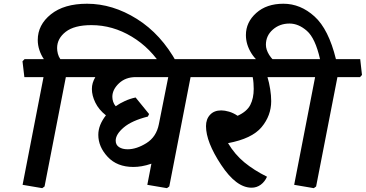

<svg xmlns="http://www.w3.org/2000/svg" viewBox="-20 -960 1920 1008"><path d="M178.2 -750Q178.2 -829.6 247.3 -885Q316.4 -940.4 437 -940.4Q571.3 -940.4 698.7 -860.6Q826.2 -780.8 908.7 -629.9L835.9 -601.6Q772.5 -707 671.9 -767.6Q571.3 -828.1 460 -828.1Q370.1 -828.1 325 -793Q279.8 -757.8 279.8 -707.5Q279.8 -693.8 283.7 -678.2Q287.6 -662.6 296.9 -649.4H445.3L454.6 -566.4L444.3 -555.2H325.7L213.9 19L201.7 27.8L98.6 10.3L208.5 -555.2H107.9L98.1 -638.2L108.9 -649.4H210.4Q195.3 -671.4 186.8 -697.3Q178.2 -723.1 178.2 -750Z M1090.3 -649.4 1099.6 -566.4 1089.4 -555.2H980.5L868.7 19L856.4 27.8L753.4 10.3L774.9 -100.6Q747.6 -91.3 724.4 -87.4Q701.2 -83.5 680.2 -83.5Q594.7 -83.5 545.4 -136.5Q496.1 -189.5 496.1 -252Q496.1 -278.3 506.3 -304Q516.6 -329.6 536.1 -354.5Q498.5 -384.3 480.5 -421.4Q462.4 -458.5 462.4 -492.7Q462.4 -509.3 466.8 -524.2Q471.2 -539.1 480.5 -555.2H426.8L417 -638.2L427.7 -649.4ZM863.3 -555.2H692.4Q639.2 -555.2 604.5 -522.5Q569.8 -489.7 569.8 -451.7Q569.8 -439 574 -426Q578.1 -413.1 587.4 -402.3Q609.9 -418 636.2 -429.9Q662.6 -441.9 691.9 -448.2L762.7 -361.3L756.3 -348.1Q671.9 -326.7 629.6 -290.8Q587.4 -254.9 587.4 -221.7Q587.4 -199.2 605 -187.7Q622.6 -176.3 649.9 -176.3Q696.8 -176.3 748.8 -208.7Q800.8 -241.2 814 -307.6Z M1552.2 -649.4 1561.5 -566.4 1551.3 -555.2H1384.3Q1393.1 -525.9 1398.4 -492.2Q1403.8 -458.5 1403.8 -429.2Q1403.8 -353 1353.3 -292.5Q1302.7 -231.9 1177.2 -208.5Q1212.9 -148.9 1262.9 -107.7Q1313 -66.4 1381.8 -32.2Q1370.1 -5.9 1348.9 9.8Q1327.6 25.4 1300.8 25.4Q1220.2 25.4 1140.9 -94.7Q1061.5 -214.8 1061.5 -297.9Q1061.5 -334.5 1082.8 -357.4Q1104 -380.4 1141.6 -380.4Q1159.7 -380.4 1182.4 -373.8Q1205.1 -367.2 1227.5 -352.1Q1276.4 -374.5 1294.2 -409.4Q1312 -444.3 1312 -493.2Q1312 -506.3 1310.8 -523.9Q1309.6 -541.5 1306.6 -555.2H1071.8L1062 -638.2L1072.8 -649.4Z M1870.1 -555.2H1751.5L1639.6 19L1627.4 27.8L1524.4 10.3L1634.3 -555.2H1533.7L1523.9 -638.2L1534.7 -649.4H1660.2Q1635.3 -759.3 1591.3 -797.9Q1547.4 -836.4 1500 -836.4Q1448.2 -836.4 1412.1 -804.4Q1376 -772.5 1376 -725.1Q1376 -699.7 1393.1 -671.9Q1410.2 -644 1453.1 -611.3H1377Q1328.6 -634.3 1299.8 -680.2Q1271 -726.1 1271 -775.9Q1271 -843.3 1325.2 -891.8Q1379.4 -940.4 1467.8 -940.4Q1557.6 -940.4 1631.3 -873.5Q1705.1 -806.6 1743.7 -649.4H1871.1L1880.4 -566.4Z"/></svg>

Font: Sitara
Style: Bold Italic
Weight: 700
Italic angle: -11°
Designer: Neelakash Kshetrimayum
Foundry: Neelakash Kshetrimayum
Version: Version 1.000;PS Version 1.000;PS 1.0;hotconv 1.;hotconv 1.0